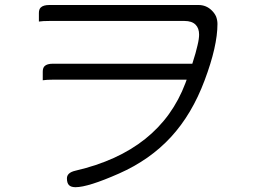

<svg xmlns="http://www.w3.org/2000/svg" viewBox="-20 -717 1040 776"><path d="M152.8 -392.6Q168.5 -395 194.3 -395H734.4L729.5 -381.3Q626 -106.4 285.6 -27.3Q266.1 -22.9 257.8 -14.2Q250.5 -6.8 250.5 3.9Q250.5 22.9 258.8 31.2Q267.1 39.6 285.2 39.6Q335.9 39.6 460.9 -15.6Q585.9 -70.8 670.9 -163.1Q755.9 -255.4 807.1 -392.6Q858.9 -530.3 858.9 -620.1Q858.9 -628.4 857.4 -635.7Q856 -643.1 853.5 -649.9Q847.7 -663.1 836.4 -674.3Q814 -696.8 782.2 -696.8H179.7Q154.8 -696.8 144.5 -686.5Q137.2 -679.2 137.2 -664.6V-629.9Q152.8 -632.3 179.7 -632.3H725.6Q755.4 -632.3 770.5 -617.2Q784.7 -603 784.7 -577.1Q784.7 -569.3 783.2 -558.6Q781.7 -547.9 778.3 -533.7Q772.5 -506.8 757.3 -459.5H194.3Q169.9 -459.5 160.2 -449.7Q152.8 -442.4 152.8 -427.2Z"/></svg>

Font: YuPearl-ExtraLight
Style: ExtraLight
Weight: 200
Designer: Max Yao
Foundry: Max-Everyday
Version: Version 1.011; ttfautohint (v1.8.3)